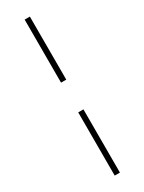

<svg xmlns="http://www.w3.org/2000/svg" viewBox="-237 -837 727 966"><g transform="rotate(-30 126.5 -354.0)"><path d="M141.6 -267.6V99.6H111.3V-267.6ZM141.6 -440.4H111.3V-806.6H141.6Z"/></g></svg>

Font: Pretendard JP Thin
Style: Regular
Weight: 100
Designer: Base glyphs from Inter by Rasmus Andersson; Hangeul glyphs from Noto Sans CJK(Source Han Sans) by Jang Soo-young and Kan
Foundry: Kil Hyung-jin
Version: Version 1.309